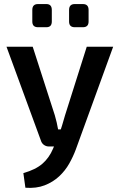

<svg xmlns="http://www.w3.org/2000/svg" viewBox="-20 -721 590 945"><path d="M537 -491 353 15Q340 50 320.5 84.5Q301 119 271 147Q241 175 200 191Q159 207 105 203L95 131Q155 114 188.5 85Q222 56 241 11L268 -53Q277 -75 285.5 -103.5Q294 -132 300 -153L407 -491ZM141 -491 250 -153Q255 -136 259 -118.5Q263 -101 266 -84H291L253 0H221Q207 0 196 -8Q185 -16 181 -30L12 -491ZM388 -701Q416 -701 416 -672V-615Q416 -587 388 -587H348Q320 -587 320 -615V-672Q320 -701 348 -701ZM208 -701Q235 -701 235 -672V-615Q235 -587 208 -587H167Q139 -587 139 -615V-672Q139 -701 167 -701Z"/></svg>

Font: Exo 2 SemiBold
Style: Regular
Weight: 600
Designer: Natanael Gama
Foundry: Natanael Gama
Version: Version 2.010